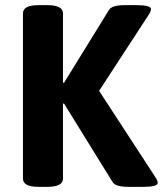

<svg xmlns="http://www.w3.org/2000/svg" viewBox="-20 -722 631 744"><path d="M69 -30V-670Q69 -702 129 -702H164Q224 -702 224 -670V-402L228 -401L402 -683Q413 -702 462 -702H509Q565 -702 565 -687Q565 -678 557 -666L364 -370L583 -34Q591 -22 591 -13Q591 2 535 2H477Q427 2 416 -17L228 -321L224 -320V-30Q224 2 164 2H129Q69 2 69 -30Z"/></svg>

Font: Asap-Bold
Style: Bold
Weight: 700
Designer: Pablo Cosgaya
Foundry: Omnibus-Type
Version: Version 2.000; ttfautohint (v1.8)